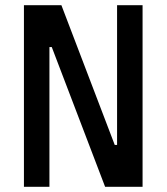

<svg xmlns="http://www.w3.org/2000/svg" viewBox="-20 -718 640 738"><path d="M384 0H528V-698H430V-161H421L216 -698H72V0H170V-537H179Z"/></svg>

Font: IBM Mono Medium
Style: Regular
Weight: 500
Monospace: yes
Designer: Mike Abbink, Paul van der Laan, Pieter van Rosmalen
Foundry: Bold Monday
Version: Version 2.3